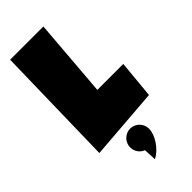

<svg xmlns="http://www.w3.org/2000/svg" viewBox="-292 -759 1037 1037"><g transform="rotate(-45 226.5 -240.5)"><path d="M453.1 -258.8 432.6 -42 21.5 -9.8 37.1 -707H291L254.9 -258.8ZM304.2 88.4Q304.2 104.5 297.4 123.8Q290.5 143.1 278.3 162.1Q266.1 181.2 248.8 198Q231.4 214.8 210 226.1Q210 226.1 209.7 218.3Q209.5 210.4 209 199.5Q208.5 188.5 207.8 175.8Q207 163.1 206.5 153.3Q185.1 145.5 172.9 127Q160.6 108.4 160.6 85.9Q160.6 71.3 166.3 58.3Q171.9 45.4 181.6 35.6Q191.4 25.9 204.6 20Q217.8 14.2 232.4 14.2Q247.1 14.2 260.3 20Q273.4 25.9 283.2 35.6Q293 45.4 298.6 58.3Q304.2 71.3 304.2 85.9Z"/></g></svg>

Font: Luckiest Guy
Style: Regular
Weight: 400
Designer: Astigmatic (AOETI)
Foundry: Astigmatic (AOETI)
Version: Version 1.000